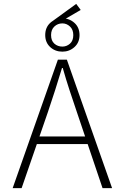

<svg xmlns="http://www.w3.org/2000/svg" viewBox="-20 -965 640 985"><path d="M262 -837 243 -852 371 -945 394 -914ZM45 0 277 -659H323L555 0H506L375 -388Q355 -447 337 -501.5Q319 -556 302 -616H298Q280 -556 262.5 -501.5Q245 -447 225 -388L91 0ZM151 -226V-265H446V-226ZM300 -700Q263 -700 237.5 -723.5Q212 -747 212 -785Q212 -824 237.5 -847.5Q263 -871 300 -871Q336 -871 362 -847.5Q388 -824 388 -785Q388 -747 362 -723.5Q336 -700 300 -700ZM300 -726Q322 -726 339 -741Q356 -756 356 -785Q356 -813 339 -829Q322 -845 300 -845Q276 -845 259 -829Q242 -813 242 -785Q242 -756 259 -741Q276 -726 300 -726Z"/></svg>

Font: Source Code Pro ExtraLight Light
Style: Regular
Weight: 300
Monospace: yes
Version: Version 1.018;hotconv 1.0.116;makeotfexe 2.5.65601